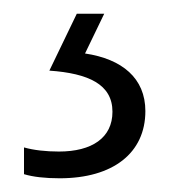

<svg xmlns="http://www.w3.org/2000/svg" viewBox="-20 -20 251 280"><path d="M192 142C192 94 158 66 104 58L132 0H92L52 83C109 87 144 103 144 143C144 181 114 201 66 201C47 201 29 199 15 195V234C28 238 46 240 67 240C145 240 192 203 192 142Z"/></svg>

Font: Noto Sans Gujarati SemiCondensed Light
Style: Regular
Weight: 300
Width: 4
Designer: Jelle Bosma - Monotype Design Team, Universal Thirst
Foundry: Monotype Imaging Inc.
Version: Version 2.106